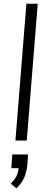

<svg xmlns="http://www.w3.org/2000/svg" viewBox="-20 -756 268 1033"><path d="M63 0 122 -736H183L124 0ZM131 75 127 131Q124 167 111 198Q98 229 68 257L38 232Q63 207 71.5 185Q80 163 81 139L101 149H41L46 75Z"/></svg>

Font: Muli Light
Style: Italic
Weight: 300
Italic angle: -4.541°
Designer: Vernon Adams
Foundry: Vernon Adams
Version: Version 2.100; ttfautohint (v1.8.1.43-b0c9)